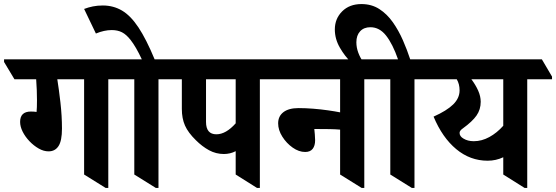

<svg xmlns="http://www.w3.org/2000/svg" viewBox="-78 -917 2737 945"><path d="M161 -172Q137 -172 112.5 -186Q88 -200 67 -222Q46 -244 33.5 -269Q21 -294 21 -317Q21 -368 74 -368Q90 -368 102 -366Q103 -374 103.5 -390Q104 -406 104 -424Q104 -448 103 -474Q102 -500 100 -527H-7L-58 -612V-625H526L577 -540V-527H455V8H442L336 -58V-527H204Q212 -478 219.5 -412Q227 -346 227 -284Q227 -224 210 -198Q193 -172 161 -172Z M689 8 583 -58V-527H512L461 -612V-625H620Q591 -687 565 -720Q544 -747 522.5 -758Q501 -769 472 -769Q435 -769 394 -752L336 -873Q357 -881 379.5 -885.5Q402 -890 428 -890Q480 -890 522.5 -865Q565 -840 603.5 -782Q642 -724 683 -625H773L824 -540V-527H702V8Z M1024 -159Q985 -159 951 -177.5Q917 -196 886 -227Q848 -264 832.5 -299Q817 -334 817 -381V-527H759L708 -612V-625H1272L1322 -540V-527H1201V8H1187L1082 -58V-173Q1069 -166 1054 -162.5Q1039 -159 1024 -159ZM936 -317Q936 -256 987 -256Q1034 -256 1082 -310V-527H936Z M1424 -169Q1393 -169 1362.5 -190.5Q1332 -212 1311.5 -244.5Q1291 -277 1291 -310Q1291 -345 1317 -365Q1343 -385 1392 -385Q1426 -385 1463.5 -382Q1501 -379 1536 -374Q1571 -369 1596 -364V-527H1258L1207 -612V-625H1786L1837 -540V-527H1715V8H1702L1596 -58V-279Q1573 -281 1545 -281.5Q1517 -282 1485 -282Q1480 -282 1476.5 -282Q1473 -282 1469 -282Q1470 -270 1471.5 -255.5Q1473 -241 1473 -227Q1473 -200 1461 -184.5Q1449 -169 1424 -169Z M1949 8 1843 -58V-527H1772L1721 -612V-625H1881Q1855 -700 1822.5 -741.5Q1790 -783 1745 -783Q1713 -783 1694.5 -763Q1676 -743 1676 -709Q1676 -683 1685.5 -657.5Q1695 -632 1710 -612H1649Q1620 -639 1595 -682Q1570 -725 1570 -772Q1570 -825 1606 -861Q1642 -897 1701 -897Q1751 -897 1789 -872.5Q1827 -848 1855.5 -807.5Q1884 -767 1905 -719Q1926 -671 1941 -625H2033L2084 -540V-527H1962V8Z M2322 -126Q2236 -126 2167.5 -183Q2099 -240 2056 -343Q2121 -372 2152.5 -403Q2184 -434 2184 -472Q2184 -488 2180.5 -501.5Q2177 -515 2170 -527H2019L1968 -612V-625H2589L2639 -540V-527H2517V8H2504L2399 -58V-143Q2363 -126 2322 -126ZM2203 -235Q2224 -222 2254 -222Q2293 -222 2330.5 -242.5Q2368 -263 2399 -298V-527H2242Q2263 -499 2275.5 -471Q2288 -443 2288 -416Q2288 -378 2267.5 -348.5Q2247 -319 2200 -285Q2184 -274 2184 -263Q2184 -246 2203 -235Z"/></svg>

Font: Noto Serif Devanagari SemiCondensed
Style: Bold
Weight: 700
Width: 4
Designer: Universal Thirst, Indian Type Foundry and the Monotype Design Team
Foundry: Monotype Imaging Inc.
Version: Version 2.004; ttfautohint (v1.8.4.7-5d5b)